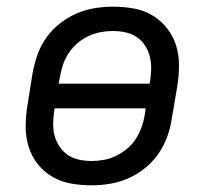

<svg xmlns="http://www.w3.org/2000/svg" viewBox="-20 -548 640 576"><path d="M254 8Q223 8 192.5 2.5Q162 -3 136.5 -18Q111 -33 93 -56Q75 -79 66 -107.5Q57 -136 57 -167Q57 -198 62 -230L78 -330Q83 -357 92.5 -384Q102 -411 119 -435Q136 -459 159.5 -477.5Q183 -496 209.5 -507.5Q236 -519 264 -523.5Q292 -528 319 -528Q351 -528 381.5 -522.5Q412 -517 437 -502Q462 -487 480.5 -464Q499 -441 508 -412.5Q517 -384 517 -353Q517 -322 512 -290L495 -190Q491 -163 481 -136Q471 -109 454 -85Q437 -61 413.5 -42.5Q390 -24 363.5 -12.5Q337 -1 309 3.5Q281 8 254 8ZM156 -297H429L430 -302Q433 -322 433.5 -341Q434 -360 429.5 -378Q425 -396 415 -411.5Q405 -427 390 -437Q375 -447 356.5 -451Q338 -455 318 -455Q300 -455 281.5 -451.5Q263 -448 245 -439.5Q227 -431 212 -418Q197 -405 186 -388.5Q175 -372 169 -354Q163 -336 160 -318ZM255 -65Q273 -65 292 -68.5Q311 -72 328.5 -80.5Q346 -89 361.5 -102Q377 -115 387.5 -131.5Q398 -148 404.5 -166Q411 -184 414 -202L417 -223H144L143 -218Q140 -198 139.5 -179Q139 -160 143.5 -142Q148 -124 158.5 -108.5Q169 -93 183.5 -83Q198 -73 217 -69Q236 -65 255 -65Z"/></svg>

Font: Iosevka SS04 Extended
Style: Italic
Weight: 400
Width: 7
Italic angle: -9°
Monospace: yes
Designer: Belleve Invis
Foundry: Belleve Invis
Version: Version 19.0.0; ttfautohint (v1.8.4)